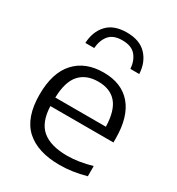

<svg xmlns="http://www.w3.org/2000/svg" viewBox="-192 -923 968 1052"><g transform="rotate(30 292.5 -397.0)"><path d="M344 9.5Q204 9.5 130.2 -58.2Q56.5 -126 56.5 -270.5Q56.5 -408 121.5 -479.2Q186.5 -550.5 302 -550.5Q416 -550.5 477.2 -478.8Q538.5 -407 538.5 -269V-245H139.5Q143 -144.5 196.2 -99.8Q249.5 -55 354.5 -55Q390.5 -55 429.5 -61.2Q468.5 -67.5 509.5 -79V-14.5Q423.5 9.5 344 9.5ZM301 -492.5Q225 -492.5 183.5 -446Q142 -399.5 139.5 -299H459.5Q457 -399 417 -445.8Q377 -492.5 301 -492.5ZM132.5 -640.5Q136 -713.5 178.2 -758.8Q220.5 -804 302 -804Q384 -804 427 -758.2Q470 -712.5 473.5 -640.5H417.5Q413.5 -691.5 386.5 -723Q359.5 -754.5 302 -754.5Q245 -754.5 218.8 -723Q192.5 -691.5 188.5 -640.5Z"/></g></svg>

Font: Encode Sans Expanded
Style: Regular
Weight: 400
Width: 7
Designer: Multiple Designers
Foundry: Impallari Type
Version: Version 3.000; ttfautohint (v1.8.3) -l 8 -r 50 -G 200 -x 14 